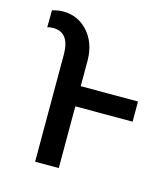

<svg xmlns="http://www.w3.org/2000/svg" viewBox="-87 -608 595 678"><g transform="rotate(15 210.5 -269.0)"><path d="M103 0H189.5V-225.6H398.9V-299.3H189.5V-396C188.5 -438 175.9 -472.2 151.9 -498.5C127.8 -524.9 97.8 -538.1 62 -538.1C49 -538.1 35.6 -536 22 -531.7L21.5 -469.2C26.7 -471.5 33.7 -472.7 42.5 -472.7C82.2 -472.7 102.4 -446.5 103 -394Z"/></g></svg>

Font: Roboto Condensed
Style: Regular
Weight: 400
Designer: Google
Version: Version 2.134; 2016